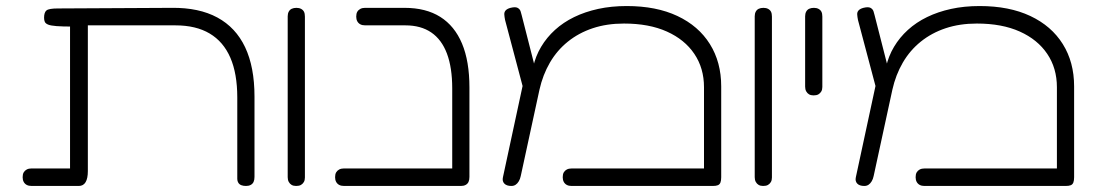

<svg xmlns="http://www.w3.org/2000/svg" viewBox="-20 -606 3634 636"><path d="M85 10Q75 10 68.5 6.5Q62 3 58.5 -3.5Q55 -10 55 -19Q55 -29 58.5 -35Q62 -41 68.5 -44.5Q75 -48 84 -48H212V-535L220 -518Q187 -518 167.5 -519.5Q148 -521 139.5 -524.5Q131 -528 128.5 -533.5Q126 -539 126 -547Q126 -565 134 -571.5Q142 -578 172 -578L549 -580Q639 -581 700 -548Q761 -515 792 -449.5Q823 -384 823 -286V-20Q823 -10 820 -3.5Q817 3 810.5 6.5Q804 10 795 10Q786 10 779.5 7.5Q773 5 769.5 -0.5Q766 -6 766 -13V-283Q766 -362 743 -415Q720 -468 674.5 -495Q629 -522 561 -522H271V-39Q271 -15 263.5 -2.5Q256 10 241 10Z M961 10Q952 10 946 6.5Q940 3 936.5 -3.5Q933 -10 933 -19V-552Q933 -561 936.5 -567.5Q940 -574 946.5 -577Q953 -580 962 -580Q971 -580 977.5 -576.5Q984 -573 987 -567Q990 -561 990 -551V-18Q990 -9 986.5 -3Q983 3 977 6.5Q971 10 961 10Z M1507 10Q1498 10 1491.5 7.5Q1485 5 1481.5 -0.5Q1478 -6 1478 -13V-313Q1478 -382 1460.5 -428.5Q1443 -475 1408.5 -498.5Q1374 -522 1323 -522H1190Q1180 -522 1173.5 -525.5Q1167 -529 1163.5 -535.5Q1160 -542 1160 -551Q1160 -561 1163.5 -567Q1167 -573 1173.5 -576.5Q1180 -580 1189 -580H1320Q1391 -580 1438.5 -550Q1486 -520 1510.5 -461.5Q1535 -403 1535 -316V-20Q1535 -10 1532 -3.5Q1529 3 1522.5 6.5Q1516 10 1507 10ZM1120 10Q1110 10 1103.5 6.5Q1097 3 1093.5 -3.5Q1090 -10 1090 -19Q1090 -29 1093.5 -35Q1097 -41 1103.5 -44.5Q1110 -48 1119 -48H1508L1507 10Z M2369 -320V-19Q2369 -8 2366.5 -1.5Q2364 5 2358 7.5Q2352 10 2341 10H1873Q1864 10 1857.5 6.5Q1851 3 1847.5 -3.5Q1844 -10 1844 -19Q1844 -29 1847.5 -35Q1851 -41 1857.5 -44.5Q1864 -48 1874 -48H2312V-317Q2312 -380 2280 -427.5Q2248 -475 2189 -501.5Q2130 -528 2047 -528Q1990 -528 1943.5 -512.5Q1897 -497 1861 -468Q1825 -439 1801.5 -398.5Q1778 -358 1767 -309L1705 -23Q1703 -13 1698.5 -5.5Q1694 2 1688 6Q1682 10 1674 10Q1658 10 1650.5 2Q1643 -6 1646 -19L1725 -386L1746 -384Q1754 -420 1772.5 -451Q1791 -482 1818.5 -507Q1846 -532 1882 -549.5Q1918 -567 1961.5 -576.5Q2005 -586 2056 -586Q2154 -586 2224 -553Q2294 -520 2331.5 -460Q2369 -400 2369 -320ZM1714 -310 1653 -540Q1651 -550 1650.5 -558Q1650 -566 1655 -571.5Q1660 -577 1671 -580Q1687 -584 1694.5 -580Q1702 -576 1704.5 -568.5Q1707 -561 1708 -556L1756 -368Z M2508 10Q2499 10 2493 6.5Q2487 3 2483.5 -3.5Q2480 -10 2480 -19V-552Q2480 -561 2483.5 -567.5Q2487 -574 2493.5 -577Q2500 -580 2509 -580Q2518 -580 2524.5 -576.5Q2531 -573 2534 -567Q2537 -561 2537 -551V-18Q2537 -9 2533.5 -3Q2530 3 2524 6.5Q2518 10 2508 10Z M2675 -290Q2666 -290 2660 -293.5Q2654 -297 2650.5 -303.5Q2647 -310 2647 -319V-552Q2647 -561 2650.5 -567.5Q2654 -574 2660.5 -577Q2667 -580 2676 -580Q2685 -580 2691.5 -576.5Q2698 -573 2701 -567Q2704 -561 2704 -551V-318Q2704 -309 2700.5 -303Q2697 -297 2691 -293.5Q2685 -290 2675 -290Z M3538 -320V-19Q3538 -8 3535.5 -1.5Q3533 5 3527 7.5Q3521 10 3510 10H3042Q3033 10 3026.5 6.5Q3020 3 3016.5 -3.5Q3013 -10 3013 -19Q3013 -29 3016.5 -35Q3020 -41 3026.5 -44.5Q3033 -48 3043 -48H3481V-317Q3481 -380 3449 -427.5Q3417 -475 3358 -501.5Q3299 -528 3216 -528Q3159 -528 3112.5 -512.5Q3066 -497 3030 -468Q2994 -439 2970.5 -398.5Q2947 -358 2936 -309L2874 -23Q2872 -13 2867.5 -5.5Q2863 2 2857 6Q2851 10 2843 10Q2827 10 2819.5 2Q2812 -6 2815 -19L2894 -386L2915 -384Q2923 -420 2941.5 -451Q2960 -482 2987.5 -507Q3015 -532 3051 -549.5Q3087 -567 3130.5 -576.5Q3174 -586 3225 -586Q3323 -586 3393 -553Q3463 -520 3500.5 -460Q3538 -400 3538 -320ZM2883 -310 2822 -540Q2820 -550 2819.5 -558Q2819 -566 2824 -571.5Q2829 -577 2840 -580Q2856 -584 2863.5 -580Q2871 -576 2873.5 -568.5Q2876 -561 2877 -556L2925 -368Z"/></svg>

Font: Fredoka Expanded Light
Style: Regular
Weight: 300
Width: 7
Designer: Ben Nathan
Foundry: Milena B. Brandão, Ben Nathan
Version: Version 2.001